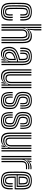

<svg xmlns="http://www.w3.org/2000/svg" viewBox="1480 -2320 849 3850"><g transform="rotate(90 1905.0 -395.5)"><path d="M218.4 9Q126.2 9 84.6 -28.3Q43 -65.6 38.5 -151.5Q37.5 -176.2 36.9 -215.7Q36.2 -255.1 36.2 -299.1Q36.2 -343 36.9 -382.4Q37.5 -421.7 38.6 -446.1Q43.8 -535 86.2 -572Q128.6 -609 216.8 -609Q306.4 -609 347.3 -572.7Q388.3 -536.3 391.9 -451.1Q392.5 -434.8 392.1 -414.3Q391.7 -393.9 390.9 -377.1H365.9Q366.8 -394 367.2 -413.3Q367.6 -432.6 366.9 -450.1Q363.7 -524.5 329 -556.7Q294.3 -588.9 216.8 -588.9Q140.3 -588.9 104.2 -555.9Q68.2 -523 63.5 -444.7Q62.3 -419.1 61.7 -379.3Q61.2 -339.5 61.2 -295.8Q61.2 -252.1 61.8 -214.1Q62.5 -176.1 63.3 -154.1Q67 -80.9 102.5 -46Q137.9 -11.1 218.4 -11.1Q294.8 -11.1 329.1 -44Q363.4 -76.9 366.9 -152.7Q367.7 -169.4 367.5 -185.1Q367.4 -200.7 365.9 -224.9H390.9Q392.3 -203.2 392.5 -187.1Q392.7 -171.1 391.9 -151.9Q387.9 -65.7 347.8 -28.3Q307.6 9 218.4 9ZM218.4 -31.2Q152.2 -31.2 121.7 -62.2Q91.3 -93.1 88.2 -155Q87.2 -177.9 86.7 -216.2Q86.2 -254.5 86.2 -297.9Q86.2 -341.3 86.7 -380.3Q87.2 -419.2 88.4 -443.2Q92.5 -511.2 122.5 -540Q152.5 -568.8 216.8 -568.8Q279.5 -568.8 309.4 -541.8Q339.3 -514.9 341.9 -449.4Q342.6 -433.8 342.2 -415Q341.8 -396.2 340.9 -377.1H316Q316.9 -397.2 317.2 -415.6Q317.6 -433.9 317 -448.8Q314.8 -505.6 289.8 -527.1Q264.9 -548.7 216.8 -548.7Q168.3 -548.7 142.5 -525.8Q116.7 -502.9 113.2 -441.4Q112.6 -426.8 111.8 -392.4Q110.9 -357.9 110.4 -314.9Q109.9 -271.9 110 -230.5Q110.1 -189.2 111.6 -160.8Q115.1 -99.5 140.9 -75.4Q166.7 -51.3 218.4 -51.3Q265.9 -51.3 290.1 -73.6Q314.3 -95.9 317 -154Q317.5 -168.5 317.5 -183.5Q317.5 -198.5 316 -224.9H340.9Q342.6 -197.2 342.6 -183Q342.5 -168.7 341.9 -153.4Q338.9 -87.9 310.4 -59.5Q281.9 -31.2 218.4 -31.2ZM218.4 -71.5Q178.1 -71.5 159 -91.6Q139.9 -111.8 137.7 -161.5Q136.9 -184.9 136.5 -222.4Q136.1 -260 136.1 -301.7Q136.1 -343.4 136.6 -380.4Q137.2 -417.4 138.2 -439.9Q141.1 -491.9 161 -510.2Q180.9 -528.5 216.8 -528.5Q255.2 -528.5 272.9 -509.8Q290.7 -491 292.2 -446.5Q292.6 -436.2 292.5 -419Q292.3 -401.9 291 -377.1H266.2Q267.1 -399.5 267.4 -417Q267.7 -434.5 267.2 -445.5Q266.1 -479 254.7 -493.7Q243.3 -508.4 216.8 -508.4Q190.6 -508.4 177.9 -493.1Q165.2 -477.7 163.1 -438.6Q162.1 -416.2 161.6 -379Q161.1 -341.9 161.1 -300.2Q161.1 -258.5 161.6 -221.4Q162.1 -184.2 162.9 -161.6Q165 -123.7 177.8 -107.6Q190.5 -91.6 218.4 -91.6Q244.5 -91.6 255.3 -106.8Q266.1 -122 267.1 -156.8Q267.6 -171.2 267.6 -183.7Q267.6 -196.3 266.1 -224.9H291Q292.3 -201.2 292.5 -184.6Q292.8 -167.9 292.2 -156.6Q290.1 -110.5 273.2 -91Q256.2 -71.5 218.4 -71.5Z M821.3 0V-426.7Q821.3 -476.9 810.6 -513Q799.9 -549.1 772.1 -568.4Q744.2 -587.7 692.7 -587.7Q647.4 -587.7 616.7 -569.3Q586 -550.9 562.1 -515.1H556.3L565.3 -638.2V-800H590.3V-670.9L575.7 -552.7H580.3Q603.6 -581 631.4 -595.2Q659.3 -609.5 700.6 -609.5Q758.9 -609.5 790.4 -588Q821.9 -566.6 834 -526.8Q846.1 -487 846.1 -431.6V0ZM468.9 0V-800H493.8V0ZM568.7 0V-411.4Q568.7 -443.5 580.8 -467.9Q592.8 -492.2 615.5 -506Q638.2 -519.7 670 -519.7Q716 -519.7 731.4 -492.3Q746.8 -464.9 746.8 -417.1V0H721.9V-415.6Q721.9 -454.9 710.5 -476.3Q699.1 -497.7 666.3 -497.7Q643.8 -497.7 627.7 -487.8Q611.7 -477.9 603.3 -459.2Q594.9 -440.4 594.9 -414V0ZM518.8 0V-800H543.5V-594.8L539 -463.9H544.8Q565.6 -513.2 600.1 -539.6Q634.6 -566 685.3 -565.6Q751.4 -564.9 773.9 -527.9Q796.4 -490.9 796.4 -425.1V0H771.4V-421.9Q771.4 -480.7 751.7 -512.3Q732 -543.8 676.2 -543.8Q633.5 -543.8 604 -524.4Q574.5 -505 559.2 -474.3Q544 -443.6 544 -409.2V0Z M1261.3 0V-425.3Q1261.3 -512.9 1227.8 -550.9Q1194.3 -588.9 1116.6 -588.9Q1036.6 -588.9 1000.8 -556.7Q965 -524.5 961.8 -450.1Q961.3 -433.3 961.3 -414.5Q961.3 -395.7 962.7 -377.1H937.9Q936.5 -396.6 936.3 -413.6Q936.1 -430.5 936.9 -451.1Q940.2 -536.3 982.4 -572.6Q1024.5 -609 1116.6 -609Q1177.4 -609 1214.7 -590.4Q1252 -571.8 1269.2 -531.4Q1286.3 -491.1 1286.3 -425.3V0ZM1081.5 -49.7Q1118.4 -49.7 1147.5 -70.7Q1176.5 -91.6 1193.5 -124.1Q1210.4 -156.5 1210.4 -190.8V-313.8Q1184.5 -310.2 1152.7 -301.6Q1120.8 -293 1090.3 -281.4Q1045.5 -263.6 1021.1 -237Q996.8 -210.5 994.2 -164.5Q993.9 -156.4 994.5 -148.5Q995.1 -140.6 995.5 -134.2Q998.7 -93.2 1021.1 -71.5Q1043.5 -49.7 1081.5 -49.7ZM1087.7 -71.5Q1057.2 -71.5 1041 -90.9Q1024.7 -110.3 1020.3 -136.4Q1019.6 -142.2 1019.2 -149.9Q1018.8 -157.6 1019 -162.2Q1021.6 -200.4 1040.6 -223.3Q1059.7 -246.1 1098 -262.2Q1116.9 -270.3 1140.2 -277.7Q1163.5 -285.1 1185.6 -289.9V-188.6Q1185.6 -156.7 1174.4 -130Q1163.1 -103.3 1141.3 -87.4Q1119.5 -71.5 1087.7 -71.5ZM1091.3 -91.2Q1114 -91.2 1129.5 -104Q1144.9 -116.8 1152.8 -138.4Q1160.7 -160 1160.7 -186.4V-264Q1142.9 -258.7 1129.3 -253.4Q1115.6 -248.2 1106.1 -243.1Q1073.2 -227.2 1059.1 -209.4Q1044.9 -191.6 1044.2 -162.4Q1044.1 -156.3 1044.2 -150.5Q1044.2 -144.8 1045.2 -138.6Q1047.9 -121.7 1058.8 -106.4Q1069.7 -91.2 1091.3 -91.2ZM1057 9.5Q997.6 9.5 962 -25.6Q926.3 -60.6 920.8 -127.9Q920 -138.8 919.6 -152Q919.2 -165.3 919.8 -173.4Q924.4 -232.4 957.8 -271.3Q991.2 -310.3 1065.6 -338.7Q1084.2 -346.1 1098 -351.3Q1111.8 -356.4 1126.4 -360.7Q1141 -364.9 1161.5 -369.3V-425.5Q1161.5 -468.6 1151.7 -488.5Q1141.8 -508.4 1116.6 -508.4Q1087.6 -508.4 1075.2 -493.5Q1062.8 -478.5 1061.5 -445.8Q1061.2 -437.3 1061 -418Q1060.9 -398.7 1061.7 -377.1H1036.9Q1035.9 -401.7 1036.2 -418.7Q1036.4 -435.8 1036.7 -448.3Q1038.5 -493.3 1058.4 -510.9Q1078.2 -528.5 1116.6 -528.5Q1155.2 -528.5 1170.8 -504Q1186.4 -479.5 1186.4 -425.5V-352.1Q1152.5 -345.2 1126.6 -337.4Q1100.7 -329.6 1073.8 -319.6Q1006.5 -294.7 977.7 -259.3Q948.9 -223.9 944.8 -171.4Q944.3 -162.6 944.6 -151.3Q944.9 -140.1 945.8 -129.9Q950.4 -71.3 981.5 -40.7Q1012.6 -10.1 1064.9 -10.1Q1112.4 -10.1 1142.7 -31.8Q1172.9 -53.4 1192.4 -84.9H1198L1189.2 -19.3V0H1164.3L1164 -4.1L1177.1 -47.3H1172.5Q1149.3 -19.1 1123.9 -4.8Q1098.5 9.5 1057 9.5ZM1211.5 0.2V-60L1215.3 -136.1H1209.7Q1189.5 -88.1 1156.8 -59Q1124.1 -29.9 1072.3 -30Q1029.2 -30.2 1001.9 -55.6Q974.6 -81.1 970.5 -132.1Q970.1 -139.9 969.6 -150.4Q969 -161 969.5 -168.8Q973.3 -216.1 998.5 -248Q1023.6 -279.8 1082.1 -300.5Q1105.3 -308.6 1128.1 -315.1Q1150.9 -321.7 1172.1 -326.5Q1193.3 -331.4 1211.4 -334V-425.3Q1211.4 -491.4 1189.6 -520Q1167.7 -548.7 1116.6 -548.7Q1062.9 -548.7 1038.4 -525.4Q1013.8 -502.2 1011.8 -448.9Q1011.2 -432.7 1011.1 -414.4Q1011 -396.2 1012.2 -377.1H987.4Q986.3 -397.4 986.2 -415.7Q986.2 -433.9 986.8 -449.4Q989.3 -513.4 1019.5 -541.1Q1049.6 -568.8 1116.6 -568.8Q1180.8 -568.8 1208.6 -535.5Q1236.4 -502.3 1236.4 -425.3V0.2Z M1515.9 9.5Q1471.7 9.5 1443.9 -3.7Q1416.2 -16.9 1400.9 -37.9Q1385.6 -58.9 1379.1 -83.2Q1372.7 -107.4 1371.5 -130Q1370.4 -152.6 1370.4 -168.4V-600H1395.3V-173.3Q1395.3 -154.4 1397.4 -127.3Q1399.4 -100.2 1410.5 -73.8Q1421.7 -47.5 1448.3 -29.9Q1474.8 -12.3 1523.9 -12.3Q1569.1 -12.3 1600.1 -30.7Q1631.1 -49 1655.2 -84.9H1661.2L1650.6 -19.3V0H1625.6L1625.4 -6.5L1639.3 -47.3H1634.7Q1610.9 -18.8 1584 -4.7Q1557 9.5 1515.9 9.5ZM1722.8 0V-600H1747.8V0ZM1546.5 -80.3Q1516.7 -80.3 1500.7 -91.3Q1484.8 -102.2 1478.3 -118.7Q1471.9 -135.2 1470.9 -152.6Q1469.9 -170 1469.9 -182.9V-600H1494.8V-184.4Q1494.8 -168.4 1496.5 -149.1Q1498.1 -129.9 1509.6 -116.1Q1521.2 -102.3 1550.4 -102.3Q1572.9 -102.3 1588.8 -112.2Q1604.8 -122.1 1613.3 -140.9Q1621.8 -159.7 1621.8 -186V-600H1648V-188.6Q1648 -156.5 1635.8 -132.1Q1623.7 -107.7 1601 -94Q1578.3 -80.3 1546.5 -80.3ZM1531.2 -34.4Q1472.4 -34.9 1446.3 -69.9Q1420.3 -105 1420.3 -174.9V-600H1445.3V-178.1Q1445.3 -121.2 1465.3 -88.7Q1485.3 -56.2 1540.5 -56.2Q1583.5 -56.2 1612.9 -75.5Q1642.3 -94.8 1657.5 -125.7Q1672.7 -156.5 1672.7 -190.8V-600H1697.9V0H1672.9V-60L1677.7 -136.1H1671.7Q1651.9 -88.9 1617.7 -61.5Q1583.5 -34 1531.2 -34.4Z M1991.2 9Q1906.7 9 1868.2 -28.2Q1829.8 -65.5 1826 -151.9Q1825.3 -169.6 1825.3 -189.7Q1825.3 -209.7 1826.8 -224.9H1849.5Q1848.3 -210.5 1848.2 -190.8Q1848 -171.1 1848.7 -153.2Q1852.1 -77.1 1885.2 -44.1Q1918.3 -11.1 1991.2 -11.1Q2072.2 -11.1 2107.1 -43.2Q2142 -75.4 2142.5 -148.7Q2142.7 -155.6 2142.8 -162.3Q2142.8 -169 2142.8 -175.9Q2142.7 -182.7 2142.7 -189.5Q2142.7 -246.9 2112.8 -274.9Q2082.8 -302.9 2029.3 -321.4L1983.6 -337.3Q1958.1 -346.3 1944.7 -356.2Q1931.3 -366.1 1926 -378.7Q1920.7 -391.3 1919.4 -408.3Q1918.5 -416.3 1918.6 -426Q1918.8 -435.6 1919.4 -445.3Q1922.4 -489.9 1939 -509.2Q1955.5 -528.5 1996.8 -528.5Q2031 -528.5 2049.8 -511.1Q2068.6 -493.7 2070.5 -446.5Q2071 -435.1 2070.7 -416.4Q2070.4 -397.7 2069.7 -376.9H2046.9Q2047.6 -396.7 2047.9 -414.6Q2048.3 -432.5 2047.8 -445.4Q2046.4 -479.3 2034.4 -493.8Q2022.4 -508.4 1996.8 -508.4Q1968.4 -508.4 1956.9 -493.8Q1945.3 -479.2 1943.5 -445.3Q1943 -435 1943 -426.3Q1943 -417.5 1943.5 -408.3Q1944.7 -391.8 1950.4 -382.6Q1956.1 -373.3 1966.4 -367.9Q1976.6 -362.6 1990.7 -357.3L2035.2 -341.5Q2073.2 -328.2 2102.9 -310.7Q2132.7 -293.3 2149.8 -264.8Q2166.9 -236.4 2166.9 -189.5Q2166.9 -182.3 2166.9 -175.6Q2167 -169 2166.9 -162.3Q2166.9 -155.7 2166.7 -148.6Q2166 -65.1 2125.8 -28Q2085.6 9 1991.2 9ZM1991.2 -31.2Q1929.5 -31.2 1901.9 -60.1Q1874.4 -88.9 1871.5 -154.1Q1871 -169.5 1871 -188.8Q1871 -208.2 1872.2 -224.9H1895Q1893.9 -208.2 1893.8 -189Q1893.8 -169.8 1894.2 -155.3Q1896.6 -99.7 1919.2 -75.5Q1941.8 -51.3 1991.2 -51.3Q2046.8 -51.3 2070.3 -74.5Q2093.7 -97.6 2094.2 -148.8Q2094.5 -159.8 2094.5 -169.5Q2094.4 -179.2 2094.4 -189.5Q2094.4 -226.8 2076.1 -247.4Q2057.7 -268 2017.7 -281.3L1969.8 -297.1Q1935 -308.6 1913.9 -322.9Q1892.7 -337.1 1882.7 -357.5Q1872.6 -378 1871.1 -408.2Q1870.7 -418.4 1870.8 -427.6Q1871 -436.8 1871.1 -445.4Q1871.4 -511.1 1900.4 -539.9Q1929.4 -568.8 1996.8 -568.8Q2057.6 -568.8 2085.3 -541.1Q2113 -513.4 2115.8 -449.3Q2116.3 -434.5 2116.2 -417Q2116.1 -399.5 2115 -376.9H2092.2Q2093.2 -398.9 2093.4 -415.7Q2093.7 -432.5 2093 -448.9Q2090.7 -505.4 2066.6 -527Q2042.5 -548.7 1996.8 -548.7Q1942.5 -548.7 1919 -524.5Q1895.5 -500.4 1895.2 -445.4Q1895.1 -436.3 1895 -427.1Q1894.8 -417.9 1895.2 -408.2Q1896.8 -383.2 1905.3 -366.5Q1913.8 -349.7 1931.2 -338.2Q1948.5 -326.7 1976.7 -317.2L2023.6 -301.3Q2072.6 -284.9 2095.6 -260.3Q2118.6 -235.7 2118.6 -189.5Q2118.6 -179.2 2118.6 -169.1Q2118.6 -158.9 2118.4 -148.8Q2117.8 -86.4 2088.7 -58.8Q2059.6 -31.2 1991.2 -31.2ZM1991.2 -71.5Q1953.9 -71.5 1936.4 -91.1Q1918.9 -110.7 1916.9 -156.4Q1916.5 -170.1 1916.5 -188.6Q1916.5 -207.1 1917.6 -224.9H1940.3Q1939.3 -208.6 1939.2 -190.7Q1939.2 -172.7 1939.7 -158.1Q1941.2 -122.4 1953.2 -107Q1965.3 -91.6 1991.2 -91.6Q2020.8 -91.6 2033.1 -105.3Q2045.5 -119.1 2045.9 -148.9Q2046.2 -159.7 2046.2 -169.4Q2046.1 -179.2 2046.1 -189.5Q2046.1 -213 2035.5 -224Q2024.9 -235 2006 -241.1L1955.7 -257Q1918 -269 1888 -286.2Q1858.1 -303.3 1840.6 -332.3Q1823.1 -361.3 1822.7 -408.1Q1822.6 -418.7 1822.6 -428.2Q1822.7 -437.6 1822.7 -445.5Q1823.1 -532.8 1863.3 -570.9Q1903.5 -609 1996.8 -609Q2081.2 -609 2119.4 -572.4Q2157.5 -535.8 2161.3 -451.1Q2162 -434.3 2161.7 -414.6Q2161.3 -394.9 2160.5 -376.9H2137.7Q2138.4 -393 2138.8 -413.1Q2139.2 -433.3 2138.5 -449.9Q2135.2 -524.4 2102.3 -556.7Q2069.4 -588.9 1996.8 -588.9Q1916.5 -588.9 1881.8 -555.5Q1847.2 -522 1846.9 -445.5Q1846.8 -436.3 1846.7 -427.1Q1846.5 -417.9 1846.9 -408.1Q1848.5 -371 1861.2 -346.5Q1873.9 -321.9 1899.1 -305.7Q1924.2 -289.5 1962.6 -277L2011.9 -261.2Q2045.1 -250.4 2057.7 -233.5Q2070.3 -216.7 2070.3 -189.5Q2070.3 -182.9 2070.3 -176.3Q2070.3 -169.7 2070.3 -163.1Q2070.3 -156.4 2070.1 -148.9Q2069.6 -108 2051.5 -89.7Q2033.4 -71.5 1991.2 -71.5Z M2394 9Q2309.4 9 2271 -28.2Q2232.5 -65.5 2228.7 -151.9Q2228 -169.6 2228.1 -189.7Q2228.1 -209.7 2229.5 -224.9H2252.3Q2251.1 -210.5 2250.9 -190.8Q2250.8 -171.1 2251.4 -153.2Q2254.8 -77.1 2287.9 -44.1Q2321 -11.1 2394 -11.1Q2475 -11.1 2509.8 -43.2Q2544.7 -75.4 2545.3 -148.7Q2545.5 -155.6 2545.5 -162.3Q2545.5 -169 2545.5 -175.9Q2545.5 -182.7 2545.5 -189.5Q2545.5 -246.9 2515.5 -274.9Q2485.5 -302.9 2432 -321.4L2386.4 -337.3Q2360.9 -346.3 2347.4 -356.2Q2334 -366.1 2328.8 -378.7Q2323.5 -391.3 2322.1 -408.3Q2321.2 -416.3 2321.4 -426Q2321.6 -435.6 2322.1 -445.3Q2325.2 -489.9 2341.7 -509.2Q2358.3 -528.5 2399.6 -528.5Q2433.7 -528.5 2452.5 -511.1Q2471.3 -493.7 2473.2 -446.5Q2473.7 -435.1 2473.4 -416.4Q2473.1 -397.7 2472.4 -376.9H2449.7Q2450.4 -396.7 2450.7 -414.6Q2451 -432.5 2450.5 -445.4Q2449.2 -479.3 2437.2 -493.8Q2425.1 -508.4 2399.6 -508.4Q2371.2 -508.4 2359.6 -493.8Q2348.1 -479.2 2346.3 -445.3Q2345.8 -435 2345.7 -426.3Q2345.7 -417.5 2346.3 -408.3Q2347.4 -391.8 2353.1 -382.6Q2358.9 -373.3 2369.1 -367.9Q2379.4 -362.6 2393.4 -357.3L2437.9 -341.5Q2476 -328.2 2505.7 -310.7Q2535.4 -293.3 2552.5 -264.8Q2569.6 -236.4 2569.6 -189.5Q2569.6 -182.3 2569.7 -175.6Q2569.7 -169 2569.7 -162.3Q2569.6 -155.7 2569.4 -148.6Q2568.8 -65.1 2528.6 -28Q2488.3 9 2394 9ZM2394 -31.2Q2332.2 -31.2 2304.7 -60.1Q2277.2 -88.9 2274.2 -154.1Q2273.7 -169.5 2273.7 -188.8Q2273.7 -208.2 2275 -224.9H2297.8Q2296.6 -208.2 2296.6 -189Q2296.5 -169.8 2297 -155.3Q2299.3 -99.7 2321.9 -75.5Q2344.5 -51.3 2394 -51.3Q2449.6 -51.3 2473 -74.5Q2496.5 -97.6 2497 -148.8Q2497.2 -159.8 2497.2 -169.5Q2497.2 -179.2 2497.2 -189.5Q2497.2 -226.8 2478.8 -247.4Q2460.5 -268 2420.4 -281.3L2372.5 -297.1Q2337.7 -308.6 2316.6 -322.9Q2295.5 -337.1 2285.4 -357.5Q2275.4 -378 2273.8 -408.2Q2273.4 -418.4 2273.6 -427.6Q2273.7 -436.8 2273.8 -445.4Q2274.1 -511.1 2303.2 -539.9Q2332.2 -568.8 2399.6 -568.8Q2460.4 -568.8 2488.1 -541.1Q2515.8 -513.4 2518.5 -449.3Q2519 -434.5 2518.9 -417Q2518.8 -399.5 2517.8 -376.9H2495Q2495.9 -398.9 2496.2 -415.7Q2496.5 -432.5 2495.8 -448.9Q2493.5 -505.4 2469.4 -527Q2445.2 -548.7 2399.6 -548.7Q2345.3 -548.7 2321.8 -524.5Q2298.2 -500.4 2298 -445.4Q2297.9 -436.3 2297.7 -427.1Q2297.6 -417.9 2298 -408.2Q2299.5 -383.2 2308 -366.5Q2316.5 -349.7 2333.9 -338.2Q2351.3 -326.7 2379.4 -317.2L2426.3 -301.3Q2475.4 -284.9 2498.4 -260.3Q2521.3 -235.7 2521.3 -189.5Q2521.3 -179.2 2521.4 -169.1Q2521.4 -158.9 2521.1 -148.8Q2520.6 -86.4 2491.4 -58.8Q2462.3 -31.2 2394 -31.2ZM2394 -71.5Q2356.7 -71.5 2339.1 -91.1Q2321.6 -110.7 2319.7 -156.4Q2319.3 -170.1 2319.3 -188.6Q2319.3 -207.1 2320.3 -224.9H2343Q2342 -208.6 2342 -190.7Q2341.9 -172.7 2342.4 -158.1Q2343.9 -122.4 2356 -107Q2368 -91.6 2394 -91.6Q2423.6 -91.6 2435.9 -105.3Q2448.2 -119.1 2448.7 -148.9Q2449 -159.7 2448.9 -169.4Q2448.9 -179.2 2448.9 -189.5Q2448.9 -213 2438.3 -224Q2427.7 -235 2408.7 -241.1L2358.4 -257Q2320.8 -269 2290.8 -286.2Q2260.8 -303.3 2243.3 -332.3Q2225.8 -361.3 2225.5 -408.1Q2225.3 -418.7 2225.4 -428.2Q2225.4 -437.6 2225.5 -445.5Q2225.8 -532.8 2266.1 -570.9Q2306.3 -609 2399.6 -609Q2484 -609 2522.1 -572.4Q2560.2 -535.8 2564 -451.1Q2564.7 -434.3 2564.4 -414.6Q2564.1 -394.9 2563.2 -376.9H2540.5Q2541.2 -393 2541.6 -413.1Q2542 -433.3 2541.3 -449.9Q2537.9 -524.4 2505 -556.7Q2472.1 -588.9 2399.6 -588.9Q2319.2 -588.9 2284.6 -555.5Q2250 -522 2249.7 -445.5Q2249.6 -436.3 2249.4 -427.1Q2249.3 -417.9 2249.7 -408.1Q2251.2 -371 2263.9 -346.5Q2276.7 -321.9 2301.8 -305.7Q2327 -289.5 2365.4 -277L2414.6 -261.2Q2447.9 -250.4 2460.5 -233.5Q2473 -216.7 2473 -189.5Q2473 -182.9 2473 -176.3Q2473.1 -169.7 2473 -163.1Q2473 -156.4 2472.8 -148.9Q2472.4 -108 2454.3 -89.7Q2436.2 -71.5 2394 -71.5Z M2785.1 9.5Q2741 9.5 2713.2 -3.7Q2685.4 -16.9 2670.1 -37.9Q2654.8 -58.9 2648.4 -83.2Q2642 -107.4 2640.8 -130Q2639.6 -152.6 2639.6 -168.4V-600H2664.6V-173.3Q2664.6 -154.4 2666.6 -127.3Q2668.6 -100.2 2679.8 -73.8Q2691 -47.5 2717.5 -29.9Q2744.1 -12.3 2793.2 -12.3Q2838.4 -12.3 2869.4 -30.7Q2900.4 -49 2924.4 -84.9H2930.5L2919.9 -19.3V0H2894.9L2894.7 -6.5L2908.6 -47.3H2903.9Q2880.2 -18.8 2853.2 -4.7Q2826.3 9.5 2785.1 9.5ZM2992.1 0V-600H3017.1V0ZM2815.8 -80.3Q2785.9 -80.3 2770 -91.3Q2754 -102.2 2747.6 -118.7Q2741.1 -135.2 2740.1 -152.6Q2739.1 -170 2739.1 -182.9V-600H2764.1V-184.4Q2764.1 -168.4 2765.7 -149.1Q2767.4 -129.9 2778.9 -116.1Q2790.4 -102.3 2819.6 -102.3Q2842.1 -102.3 2858.1 -112.2Q2874 -122.1 2882.5 -140.9Q2891 -159.7 2891 -186V-600H2917.2V-188.6Q2917.2 -156.5 2905.1 -132.1Q2892.9 -107.7 2870.2 -94Q2847.6 -80.3 2815.8 -80.3ZM2800.4 -34.4Q2741.6 -34.9 2715.6 -69.9Q2689.6 -105 2689.6 -174.9V-600H2714.5V-178.1Q2714.5 -121.2 2734.5 -88.7Q2754.6 -56.2 2809.8 -56.2Q2852.7 -56.2 2882.1 -75.5Q2911.5 -94.8 2926.8 -125.7Q2942 -156.5 2942 -190.8V-600H2967.1V0H2942.2V-60L2947 -136.1H2940.9Q2921.1 -88.9 2886.9 -61.5Q2852.7 -34 2800.4 -34.4Z M3157.3 0V-600H3182.1L3182.3 -540L3177.5 -463.9H3183.3Q3204.4 -513.2 3240.2 -536.2Q3276 -559.1 3326.4 -559.1Q3339.6 -559.1 3353.4 -558.5Q3367.3 -558 3373.5 -557.3V-535.6Q3366.1 -536.2 3350.9 -536.7Q3335.8 -537.2 3321.8 -537.2Q3275.9 -537.2 3244.8 -518.7Q3213.7 -500.2 3198 -471Q3182.3 -441.7 3182.3 -409.2V0ZM3107.4 0V-600H3132.3V0ZM3207.3 0V-411.4Q3207.3 -460.3 3236.2 -486.7Q3265.1 -513.1 3310.5 -513.1Q3326.5 -513.1 3342.7 -513.1Q3358.9 -513.1 3373.5 -513.1V-491.1Q3359.1 -491.3 3342.1 -491.2Q3325.2 -491.1 3310.5 -491.1Q3270.7 -491.1 3252.1 -471.4Q3233.5 -451.6 3233.5 -414V0ZM3194.7 -515.1 3207 -580.7V-600H3231.8L3232.2 -595.9L3215.8 -552.7H3220.4Q3239.1 -576.2 3271.6 -589.5Q3304.1 -602.9 3337.9 -602.9Q3345.7 -602.9 3355.2 -602.4Q3364.6 -601.9 3373.5 -600.8V-579.1Q3366 -580.1 3357.6 -580.6Q3349.2 -581.1 3339.7 -581.1Q3293.9 -581.1 3259.3 -566Q3224.7 -550.9 3200.6 -515.1Z M3604.3 9Q3511.7 9 3470.1 -28.3Q3428.5 -65.7 3424 -151.5Q3423 -176.2 3422.4 -215.7Q3421.7 -255.1 3421.7 -299.1Q3421.7 -343 3422.4 -382.4Q3423 -421.7 3424.1 -446.1Q3429.3 -534.9 3471.9 -572Q3514.4 -609 3602.7 -609Q3691.6 -609 3732.5 -572.7Q3773.4 -536.4 3777.4 -451Q3778.2 -432.5 3778.6 -410.5Q3779 -388.5 3778.9 -364.3Q3778.9 -340.1 3778.3 -314.8Q3777.7 -289.6 3776.4 -264.6H3546.6Q3546.7 -245.1 3547 -225.4Q3547.2 -205.6 3547.6 -188.9Q3548.1 -172.2 3548.4 -161.4Q3550.5 -124.6 3563 -108.1Q3575.5 -91.6 3604.3 -91.6Q3629.1 -91.6 3640 -106.5Q3651 -121.5 3652.7 -157.8Q3653.3 -167.8 3653.1 -185Q3652.8 -202.1 3651.7 -224.9H3676.7Q3677.8 -202.6 3678 -185Q3678.3 -167.4 3677.7 -156.7Q3675.6 -110.2 3658.7 -90.8Q3641.8 -71.5 3604.3 -71.5Q3562.7 -71.5 3544 -91.5Q3525.4 -111.5 3523.2 -158.6Q3522.7 -173.2 3522.3 -193.7Q3521.9 -214.3 3521.7 -237.9Q3521.6 -261.5 3521.6 -284.7H3752.5Q3753.3 -305.6 3753.7 -327.5Q3754.1 -349.4 3754.1 -371Q3754 -392.6 3753.6 -412.6Q3753.3 -432.6 3752.4 -449.9Q3748.8 -525.6 3713.6 -557.2Q3678.4 -588.9 3602.7 -588.9Q3526 -588.9 3489.8 -555.8Q3453.7 -522.8 3449 -444.7Q3447.8 -419.2 3447.2 -379.4Q3446.7 -339.5 3446.7 -295.9Q3446.7 -252.3 3447.3 -214.2Q3448 -176.2 3448.8 -154.1Q3452.9 -78.2 3488.1 -44.7Q3523.4 -11.1 3604.3 -11.1Q3680.5 -11.1 3714.7 -43.9Q3748.8 -76.6 3752.4 -152.8Q3752.9 -163.9 3752.8 -176Q3752.8 -188.2 3752.4 -200.8Q3752 -213.3 3751.4 -224.9H3776.4Q3777.2 -208.7 3777.7 -188.9Q3778.2 -169.1 3777.4 -151.9Q3773.4 -65.3 3733.3 -28.1Q3693.2 9 3604.3 9ZM3604.3 -31.2Q3538.2 -31.2 3507.7 -59.5Q3477.3 -87.7 3473.7 -155Q3472.7 -177.9 3472.2 -216.1Q3471.7 -254.4 3471.7 -297.7Q3471.7 -341 3472.2 -380Q3472.7 -419 3473.9 -443.1Q3478 -510.8 3508 -539.8Q3537.9 -568.8 3602.7 -568.8Q3664.9 -568.8 3694.7 -541.9Q3724.4 -515.1 3727.4 -449.2Q3728.4 -431.1 3728.8 -408Q3729.2 -384.9 3729.1 -358.7Q3729.1 -332.6 3728.1 -304.8H3496.8Q3496.6 -259.9 3496.7 -225.7Q3496.8 -191.4 3497.3 -156.8Q3498.2 -100.2 3522.7 -75.8Q3547.1 -51.3 3604.3 -51.3Q3651.6 -51.3 3675.6 -73.4Q3699.7 -95.5 3702.5 -154.2Q3703 -169.1 3702.8 -186.9Q3702.5 -204.6 3701.5 -224.9H3726.4Q3727.3 -206.6 3727.8 -188.5Q3728.2 -170.4 3727.4 -153.5Q3724.4 -87.5 3696 -59.4Q3667.6 -31.2 3604.3 -31.2ZM3497 -325H3703.6Q3704.1 -349.5 3704 -371.7Q3704 -393.9 3703.6 -413.4Q3703.2 -432.8 3702.5 -448.7Q3699.9 -506.6 3674.5 -527.7Q3649.1 -548.7 3602.7 -548.7Q3551.2 -548.7 3526.7 -524.3Q3502.2 -499.9 3498.7 -441.4Q3498.3 -428.2 3497.8 -395.6Q3497.3 -363.1 3497 -325ZM3521.8 -345.1Q3522 -361 3522.2 -378.4Q3522.5 -395.7 3522.9 -411.8Q3523.3 -427.9 3523.7 -439.9Q3526.6 -488 3545 -508.3Q3563.4 -528.5 3602.7 -528.5Q3641.6 -528.5 3658.7 -509.3Q3675.8 -490.1 3677.7 -446.1Q3678.2 -435.5 3678.6 -419.3Q3679 -403.1 3679.1 -383.8Q3679.1 -364.6 3678.8 -345.1ZM3547 -365.2H3653.7Q3654 -380.8 3653.8 -396.2Q3653.7 -411.5 3653.4 -424.5Q3653.1 -437.4 3652.7 -445.3Q3651.2 -479.3 3639.6 -493.9Q3628.1 -508.4 3602.7 -508.4Q3575.7 -508.4 3563.2 -492.6Q3550.7 -476.7 3548.6 -438.8Q3548.3 -429.2 3548 -418.1Q3547.7 -407 3547.4 -393.9Q3547.2 -380.8 3547 -365.2Z"/></g></svg>

Font: Big Shoulders Inline Thin
Style: Regular
Weight: 100
Designer: Patric King
Foundry: XO Type Co
Version: Version 2.002